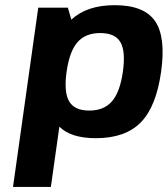

<svg xmlns="http://www.w3.org/2000/svg" viewBox="-20 -530 655 750"><path d="M428.2 -509.8Q542.5 -509.8 585.4 -448Q628.4 -386.2 609.4 -250Q590.3 -113.3 529.8 -51.8Q469.2 9.8 354.5 9.8Q256.8 9.8 211.9 -35.2L178.7 200.2H30.8L129.4 -500H245.1L258.8 -453.1Q318.8 -509.8 428.2 -509.8ZM371.6 -400.9Q314 -400.9 282.7 -365.2Q251.5 -329.6 240.2 -250Q229 -170.4 250 -134.3Q271 -98.1 328.6 -98.1Q386.2 -98.1 417.5 -134.3Q448.7 -170.4 460 -250Q471.2 -329.6 450.4 -365.2Q429.7 -400.9 371.6 -400.9Z"/></svg>

Font: Fivo Sans
Style: Italic
Weight: 700
Designer: Alexander Slobzheninov
Foundry: Alexander Slobzheninov
Version: 1.0